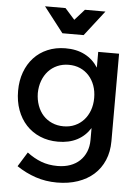

<svg xmlns="http://www.w3.org/2000/svg" viewBox="-62 -801 764 1045"><g transform="rotate(5 320.0 -278.0)"><path d="M565 -53Q565 5 545.2 51.2Q525.5 97.5 489.5 129.8Q453.5 162 402.5 179.5Q351.5 197 289 197Q226.5 197 171.8 178.5Q117 160 68 127L117 48Q154.5 76.5 194.8 91.8Q235 107 284 107Q322 107 352.8 96Q383.5 85 405.2 64.5Q427 44 439 15Q451 -14 451 -50V-115Q423.5 -71 379.2 -48Q335 -25 275 -25Q221 -25 176.8 -43.8Q132.5 -62.5 101 -96.5Q69.5 -130.5 52.2 -177.8Q35 -225 35 -282Q35 -338 52 -384.2Q69 -430.5 100 -464Q131 -497.5 174.5 -516Q218 -534.5 271 -535Q332.5 -535.5 377.8 -512.2Q423 -489 451 -445V-531H565ZM298 -447Q264 -447 235.5 -434.5Q207 -422 186.8 -399.8Q166.5 -377.5 155 -346.8Q143.5 -316 143 -279Q143.5 -242.5 154.8 -211.5Q166 -180.5 186.2 -158.2Q206.5 -136 235 -123.5Q263.5 -111 298 -111Q332 -111 360 -123.5Q388 -136 408.2 -158.2Q428.5 -180.5 439.8 -211.5Q451 -242.5 451 -279Q451 -316 439.8 -347Q428.5 -378 408.2 -400.2Q388 -422.5 360 -434.8Q332 -447 298 -447ZM364 -615H248L141 -753H253L306 -693.5L359 -753H471Z"/></g></svg>

Font: Argentum Sans
Style: Regular
Weight: 400
Designer: Julieta Ulanovsky, Owen Earl, Chris M. Simpson, Rasmus Andersson, Cristiano Sobral
Foundry: The Argentum Sans Project Authors
Version: Version 3.135; ttfautohint (v1.8.4.7-5d5b-dirty)